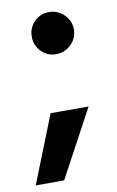

<svg xmlns="http://www.w3.org/2000/svg" viewBox="-81 -523 423 692"><g transform="rotate(-10 130.5 -177.5)"><path d="M203 -458.5Q226 -436 226 -404Q226 -372 203 -349.5Q180 -327 148 -327Q116 -327 94 -349.5Q72 -372 72 -404Q72 -436 94 -458.5Q116 -481 148 -481Q180 -481 203 -458.5ZM97 126H-7L91 -121H230Z"/></g></svg>

Font: Hind Mysuru SemiBold
Style: Regular
Weight: 600
Designer: Manushi Parikh, Hitesh Malaviya
Foundry: Indian Type Foundry
Version: Version 0.703;PS 1.0;hotconv 1.0.86;makeotf.lib2.5.63406